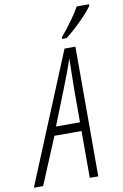

<svg xmlns="http://www.w3.org/2000/svg" viewBox="-138 -988 670 1045"><g transform="rotate(-10 196.5 -465.5)"><path d="M271 0V-258.8H121.1L13.2 0H-38.1L257.8 -716.8H317.9V0ZM271 -307.1V-487.8L273.9 -661.1Q266.6 -635.7 248.5 -586.9Q230.5 -538.1 138.2 -307.1ZM253.9 -771V-778.8Q329.1 -869.6 362.8 -931.2H430.7V-922.9Q410.2 -892.1 364.3 -846.7Q318.4 -801.3 278.8 -771Z"/></g></svg>

Font: TypoPRO Open Sans Condensed
Style: Italic
Weight: 300
Width: 3
Italic angle: -12°
Foundry: Ascender Corporation
Version: Version 1.10